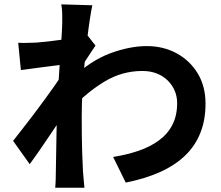

<svg xmlns="http://www.w3.org/2000/svg" viewBox="-20 -831 1040 902"><path d="M511.5 -93.7Q577.1 -104 632.2 -123.1Q687.2 -142.1 727.7 -172.2Q768.3 -202.2 790.4 -245.7Q812.5 -289.3 812.2 -347.6Q812.2 -377.3 801 -404.1Q789.8 -431 768.5 -452.3Q747.2 -473.6 717 -485.6Q686.9 -497.6 649.1 -497.6Q553.9 -497.6 472 -448.4Q390.2 -399.2 316.7 -321.3L317.2 -462.6Q406.9 -547 498.4 -580.8Q589.9 -614.5 670 -614.5Q746.8 -614.5 809.3 -580.8Q871.8 -547.1 908.7 -486.3Q945.5 -425.5 945.5 -345Q945.8 -269.2 921.9 -208.3Q898.1 -147.3 851 -101.4Q803.8 -55.5 733.7 -23.6Q663.5 8.3 570.7 26.8ZM284.3 -528.3Q268 -526.5 243.1 -523.4Q218.2 -520.3 189.4 -516.6Q160.6 -512.9 131.7 -509Q102.8 -505.2 78.1 -501.8L65.5 -630Q86.8 -629 106.4 -629.5Q126 -630 152.4 -631Q176.4 -632.8 209.5 -636.6Q242.5 -640.4 277.2 -645.4Q311.8 -650.5 342 -656.3Q372.1 -662 388.6 -668L428.6 -616.7Q420.4 -605.1 408.5 -587Q396.5 -568.9 384.6 -550.4Q372.6 -531.8 363.8 -518.4L305.4 -330.4Q289 -306.7 265.3 -271.7Q241.7 -236.7 215.7 -198.1Q189.7 -159.5 164.7 -123.1Q139.6 -86.7 119.6 -59.7L41.5 -169.3Q60.3 -193.1 84.9 -224.6Q109.6 -256 136.5 -291.6Q163.3 -327.3 189.4 -362.7Q215.4 -398.1 237.6 -429.8Q259.8 -461.4 274.8 -484.4L276.9 -510.5ZM272.4 -721.1Q272.4 -742.7 272.3 -765.3Q272.2 -788 267.9 -810.5L413.8 -806.2Q408.5 -782.6 401.9 -739.3Q395.4 -696.1 388.7 -640.1Q382 -584.1 376.4 -522.7Q370.7 -461.2 367.3 -400.2Q363.9 -339.2 363.9 -285.7Q363.9 -245 364.3 -202.9Q364.7 -160.7 366 -116.8Q367.3 -72.9 369.8 -26Q370.8 -13 372.9 10.4Q374.9 33.7 376.7 51H239.3Q241.1 34.3 241.7 11.4Q242.3 -11.5 242.3 -23.5Q243.1 -72.2 243.9 -114.1Q244.7 -156 245.4 -202.8Q246.2 -249.6 247.8 -312.2Q248.6 -335 250.6 -370.5Q252.6 -406.1 255.2 -448.8Q257.8 -491.5 260.9 -535Q264 -578.5 266.6 -617.2Q269.2 -655.9 270.8 -683.6Q272.4 -711.3 272.4 -721.1Z"/></svg>

Font: Noto Sans SC Thin
Style: Regular
Weight: 100
Designer: Ryoko NISHIZUKA 西塚涼子 (kana, bopomofo & ideographs); Paul D. Hunt (Latin, Greek & Cyrillic); Sandoll Communications 산돌커뮤니
Foundry: Adobe
Version: Version 2.004-H2;hotconv 1.0.118;makeotfexe 2.5.65603